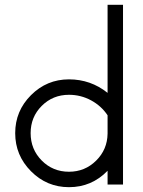

<svg xmlns="http://www.w3.org/2000/svg" viewBox="-20 -765 594 796"><path d="M426 -745H490V0H426V-57Q360 11 266 11Q174 11 108.5 -55Q43 -121 43 -213Q43 -305 108.5 -370.5Q174 -436 266 -436Q356 -436 426 -380ZM266 -372Q199 -372 153 -326Q107 -280 107 -213Q107 -146 153 -99.5Q199 -53 266 -53Q332 -53 378.5 -99Q425 -145 426 -211V-287Q400 -326 357.5 -349Q315 -372 266 -372Z"/></svg>

Font: Timtura
Style: Regular
Weight: 400
Version: Version 1.0